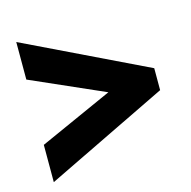

<svg xmlns="http://www.w3.org/2000/svg" viewBox="-79 -680 639 642"><g transform="rotate(-15 240.5 -359.5)"><path d="M31 -246V-117L454 -322V-398L31 -602V-472L285 -360Z"/></g></svg>

Font: Noto Sans Gujarati UI ExtraCondensed ExtraBold
Style: Regular
Weight: 800
Width: 2
Designer: Jelle Bosma - Monotype Design Team, Universal Thirst
Foundry: Monotype Imaging Inc.
Version: Version 2.106